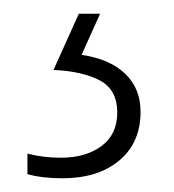

<svg xmlns="http://www.w3.org/2000/svg" viewBox="-20 -20 254 280"><path d="M185 143Q185 188 154 214Q123 240 71 240Q42 240 20 234V204Q43 210 69 210Q105 210 128 193Q151 176 151 144Q151 111 126 97.5Q101 84 58 82L95 0H126L99 60Q140 66 162.5 87.5Q185 109 185 143Z"/></svg>

Font: Noto Sans Sinhala Condensed ExtraLight
Style: Regular
Weight: 200
Width: 3
Designer: Jelle Bosma - Monotype Design Team
Foundry: Monotype Imaging Inc.
Version: Version 2.006; ttfautohint (v1.8.4.7-5d5b)